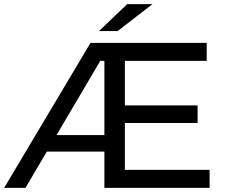

<svg xmlns="http://www.w3.org/2000/svg" viewBox="-21 -907 1088 927"><path d="M593 -887H715L547 -757H457ZM582 -313V-87H991V0H483V-175H205L102 0H-1L416 -700H977V-613H582V-398H933V-313ZM463 -613 252 -255H483V-613Z"/></svg>

Font: false
Style: Regular
Weight: 500
Designer: Julieta Ulanovsky
Foundry: Julieta Ulanovsky
Version: Version 7.222;hotconv 1.0.109;makeotfexe 2.5.65596